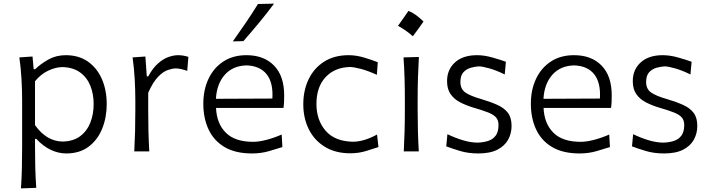

<svg xmlns="http://www.w3.org/2000/svg" viewBox="-20 -832 3902 1055"><path d="M95.2 203.1Q99.1 145.5 100.3 90.3Q101.6 35.2 101.6 -28.8V-280.8Q101.6 -337.4 98.1 -397.5Q94.7 -457.5 86.4 -516.6L158.7 -521.5L165 -451.7H173.3Q203.6 -481.4 246.1 -505.1Q288.6 -528.8 341.3 -528.8Q412.6 -528.8 462.9 -493.7Q513.2 -458.5 539.8 -397.7Q566.4 -336.9 566.4 -259.8Q566.4 -187.5 541.7 -125.7Q517.1 -64 467.5 -26.4Q418 11.2 343.3 11.2Q300.8 11.2 258.3 -9Q215.8 -29.3 179.7 -68.8H172.4V-26.4Q172.4 35.6 173.8 89.1Q175.3 142.6 179.2 200.2ZM324.7 -54.2Q384.3 -55.7 421.9 -84.7Q459.5 -113.8 477.1 -160.2Q494.6 -206.5 494.6 -259.8Q494.6 -315.9 476.1 -361.6Q457.5 -407.2 419.4 -434.6Q381.3 -461.9 322.8 -463.4Q285.6 -462.9 245.1 -443.8Q204.6 -424.8 172.4 -385.7V-144.5Q235.8 -55.2 324.7 -54.2Z M717.8 0Q720.7 -57.6 722.2 -111.1Q723.6 -164.6 723.6 -228.5V-280.8Q723.6 -337.4 720.2 -397.5Q716.8 -457.5 708.5 -516.6L778.8 -521.5L786.6 -412.1H794.4Q820.3 -459.5 849.6 -484.6Q878.9 -509.8 907.2 -519.3Q935.5 -528.8 958 -528.8Q986.3 -528.8 1015.1 -519.5L1008.8 -442.4Q993.2 -448.2 976.6 -452.1Q960 -456.1 946.3 -456.1Q928.2 -456.1 902.6 -447.5Q877 -439 848.9 -410.4Q820.8 -381.8 794.4 -322.3V-226.1Q794.4 -164.1 795.7 -110.8Q796.9 -57.6 800.3 0Z M1364.7 11.2Q1273.4 11.2 1214.1 -23.9Q1154.8 -59.1 1126 -120.8Q1097.2 -182.6 1097.2 -261.7Q1097.2 -339.4 1126 -399.7Q1154.8 -460 1207.8 -494.4Q1260.7 -528.8 1334 -528.8Q1430.2 -528.8 1485.8 -471.7Q1541.5 -414.6 1541.5 -308.1Q1541.5 -288.1 1540.8 -271.2Q1540 -254.4 1537.6 -238.8H1167Q1170.9 -152.8 1220.9 -102.8Q1271 -52.7 1371.1 -52.7Q1402.8 -52.7 1444.8 -63.7Q1486.8 -74.7 1527.8 -92.8L1531.7 -23.9Q1501.5 -14.2 1458 -1.5Q1414.6 11.2 1364.7 11.2ZM1476.6 -290.5Q1481.9 -377.9 1445.1 -424.1Q1408.2 -470.2 1335 -472.7Q1258.8 -470.7 1214.8 -420.7Q1170.9 -370.6 1166.5 -289.1ZM1259.3 -604.5Q1295.9 -656.2 1330.8 -707.3Q1365.7 -758.3 1397.5 -810.1L1485.8 -812Q1446.8 -759.3 1404.3 -708Q1361.8 -656.7 1317.4 -606Z M1905.3 10.3Q1822.8 10.3 1764.9 -25.4Q1707 -61 1676.8 -121.8Q1646.5 -182.6 1646.5 -258.8Q1646.5 -335.4 1675.8 -396.5Q1705.1 -457.5 1761 -493.2Q1816.9 -528.8 1895.5 -528.8Q1937 -528.8 1981.2 -515.6Q2025.4 -502.4 2055.7 -490.2L2050.8 -420.9Q2000.5 -443.8 1961.2 -453.9Q1921.9 -463.9 1902.3 -463.9Q1818.4 -461.4 1768.6 -407.7Q1718.8 -354 1718.8 -260.7Q1718.8 -172.4 1768.8 -114Q1818.8 -55.7 1918 -53.2Q1979.5 -53.2 2051.8 -92.8L2059.6 -23.9Q2031.2 -14.2 1990.7 -2Q1950.2 10.3 1905.3 10.3Z M2224.4 -772.2Q2262.5 -757.7 2307.1 -713.7Q2278.1 -671.8 2248.5 -632.6Q2230.3 -649.2 2209.6 -663.7Q2188.9 -678.2 2166.9 -690Q2181.9 -710.4 2195.6 -730.6Q2209.3 -750.7 2224.4 -772.2ZM2198.7 0Q2201.7 -57.6 2203.1 -111.1Q2204.6 -164.6 2204.6 -228.5V-280.8Q2204.6 -348.6 2202.9 -403.8Q2201.2 -459 2197.3 -516.6L2281.7 -519Q2278.3 -460.9 2276.6 -405Q2274.9 -349.1 2274.9 -280.8V-228.5Q2274.9 -164.6 2276.4 -111.1Q2277.8 -57.6 2281.2 0Z M2608.4 11.2Q2553.2 11.2 2508.1 -2.4Q2462.9 -16.1 2432.1 -27.8L2438.5 -94.7Q2481.9 -73.7 2524.9 -61Q2567.9 -48.3 2605 -48.3Q2636.2 -49.3 2662.1 -57.6Q2688 -65.9 2703.6 -86.7Q2719.2 -107.4 2719.2 -145.5Q2719.2 -170.4 2706.3 -186Q2693.4 -201.7 2662.8 -213.9Q2632.3 -226.1 2579.6 -241.2Q2539.6 -253.4 2507.1 -270.5Q2474.6 -287.6 2455.6 -315.2Q2436.5 -342.8 2436.5 -386.2Q2436.5 -449.7 2480.2 -489.3Q2523.9 -528.8 2601.1 -528.8Q2640.6 -528.8 2685.5 -516.1Q2730.5 -503.4 2759.8 -492.7L2753.4 -422.9Q2706.5 -445.8 2668.2 -456.5Q2629.9 -467.3 2611.3 -467.3Q2591.8 -466.3 2567.9 -460Q2543.9 -453.6 2526.9 -435.5Q2509.8 -417.5 2509.8 -380.9Q2509.8 -343.8 2536.1 -324.5Q2562.5 -305.2 2626 -287.1Q2676.8 -272 2713.9 -255.1Q2751 -238.3 2771 -211.7Q2791 -185.1 2791 -140.1Q2791 -99.1 2772.2 -64.7Q2753.4 -30.3 2713.1 -9.5Q2672.9 11.2 2608.4 11.2Z M3164.6 11.2Q3073.2 11.2 3013.9 -23.9Q2954.6 -59.1 2925.8 -120.8Q2897 -182.6 2897 -261.7Q2897 -339.4 2925.8 -399.7Q2954.6 -460 3007.6 -494.4Q3060.5 -528.8 3133.8 -528.8Q3230 -528.8 3285.6 -471.7Q3341.3 -414.6 3341.3 -308.1Q3341.3 -288.1 3340.6 -271.2Q3339.8 -254.4 3337.4 -238.8H2966.8Q2970.7 -152.8 3020.8 -102.8Q3070.8 -52.7 3170.9 -52.7Q3202.6 -52.7 3244.6 -63.7Q3286.6 -74.7 3327.6 -92.8L3331.5 -23.9Q3301.3 -14.2 3257.8 -1.5Q3214.4 11.2 3164.6 11.2ZM3276.4 -290.5Q3281.7 -377.9 3244.9 -424.1Q3208 -470.2 3134.8 -472.7Q3058.6 -470.7 3014.6 -420.7Q2970.7 -370.6 2966.3 -289.1Z M3628.9 11.2Q3573.7 11.2 3528.6 -2.4Q3483.4 -16.1 3452.6 -27.8L3459 -94.7Q3502.4 -73.7 3545.4 -61Q3588.4 -48.3 3625.5 -48.3Q3656.7 -49.3 3682.6 -57.6Q3708.5 -65.9 3724.1 -86.7Q3739.7 -107.4 3739.7 -145.5Q3739.7 -170.4 3726.8 -186Q3713.9 -201.7 3683.3 -213.9Q3652.8 -226.1 3600.1 -241.2Q3560.1 -253.4 3527.6 -270.5Q3495.1 -287.6 3476.1 -315.2Q3457 -342.8 3457 -386.2Q3457 -449.7 3500.7 -489.3Q3544.4 -528.8 3621.6 -528.8Q3661.1 -528.8 3706.1 -516.1Q3751 -503.4 3780.3 -492.7L3773.9 -422.9Q3727.1 -445.8 3688.7 -456.5Q3650.4 -467.3 3631.8 -467.3Q3612.3 -466.3 3588.4 -460Q3564.5 -453.6 3547.4 -435.5Q3530.3 -417.5 3530.3 -380.9Q3530.3 -343.8 3556.6 -324.5Q3583 -305.2 3646.5 -287.1Q3697.3 -272 3734.4 -255.1Q3771.5 -238.3 3791.5 -211.7Q3811.5 -185.1 3811.5 -140.1Q3811.5 -99.1 3792.7 -64.7Q3773.9 -30.3 3733.6 -9.5Q3693.4 11.2 3628.9 11.2Z"/></svg>

Font: Pinar-DS1-FD Regular
Style: Regular
Weight: 400
Designer: Amin Abedi
Version: Version 3.000